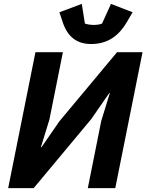

<svg xmlns="http://www.w3.org/2000/svg" viewBox="-20 -966 752 986"><path d="M448 -740C528 -740 587 -777 631 -852L661 -903L550 -946L504 -845C496 -841 479 -838 461 -838C445 -838 426 -841 416 -845L400 -946L285 -903L302 -852C329 -772 379 -740 448 -740ZM22 0H153L449 -355L541 -488H544L500 -345L431 0H572L712 -698H581L285 -343L193 -210H190L234 -353L303 -698H162Z"/></svg>

Font: LVC Sans
Style: Bold Italic
Weight: 700
Italic angle: -11.31°
Designer: Mike Abbink, Paul van der Laan, Pieter van Rosmalen
Foundry: Bold Monday
Version: Version 3.0